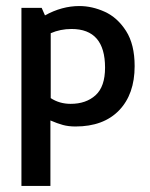

<svg xmlns="http://www.w3.org/2000/svg" viewBox="-20 -410 496 636"><path d="M51 -384V206H147V-11Q170 -1 188.5 4Q207 9 230 9Q323 9 374.5 -44.5Q426 -98 426 -191Q426 -263 397.5 -307.5Q369 -352 327 -371Q285 -390 243 -390Q185 -390 129 -359L118 -384ZM328 -186Q328 -123 296.5 -94.5Q265 -66 214 -66Q177 -66 148 -85V-300Q180 -314 217 -314Q328 -314 328 -186Z"/></svg>

Font: Cambay Devanagari
Style: Regular
Weight: 700
Designer: Pooja Saxena
Foundry: Pooja Saxena
Version: Version 1.095;PS 001.095;hotconv 1.0.70;makeotf.lib2.5.58329